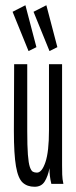

<svg xmlns="http://www.w3.org/2000/svg" viewBox="-20 -702 290 733"><path d="M112 11Q84 11 66.5 -5Q49 -21 41 -67Q33 -113 33 -202L34 -457H84V-202Q84 -144 86.5 -111.5Q89 -79 94 -64.5Q99 -50 105.5 -46.5Q112 -43 121 -43Q140 -43 153.5 -83Q167 -123 167 -205V-457H217V-71Q217 -53 217.5 -35.5Q218 -18 222 0H176Q172 -17 170.5 -30Q169 -43 169 -60Q163 -29 150.5 -9Q138 11 112 11ZM89 -507 28 -657 77 -682 119 -522ZM169 -507 108 -657 157 -682 199 -522Z"/></svg>

Font: Inconsolata UltraCondensed
Style: Regular
Weight: 400
Width: 1
Monospace: yes
Designer: Raph Levien, Cyreal, Brenton Simpson
Foundry: Raph Levien, Cyreal, Google
Version: Version 3.000; ttfautohint (v1.8.2.53-6de2)